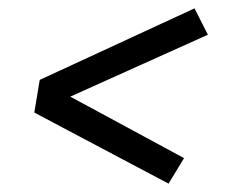

<svg xmlns="http://www.w3.org/2000/svg" viewBox="-20 -570 540 459"><path d="M383 -131 143 -258 62 -301 75 -379 445 -550 477 -487 148 -339 420 -192Z"/></svg>

Font: Iosevka Slab Oblique
Style: Regular
Weight: 400
Italic angle: -9°
Monospace: yes
Designer: Belleve Invis
Foundry: Belleve Invis
Version: Version 11.1.1; ttfautohint (v1.8.3)